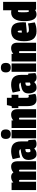

<svg xmlns="http://www.w3.org/2000/svg" viewBox="1716 -2546 840 4312"><g transform="rotate(-90 2136.0 -390.0)"><path d="M23 0V-550H193V-511Q227 -540 258.5 -550Q290 -560 320 -560Q389 -560 418 -509Q457 -540 488.5 -550Q520 -560 551 -560Q610 -560 640 -523.5Q670 -487 670 -419V0H481V-358Q481 -373 475.5 -378Q470 -383 464 -383Q454 -383 440 -375Q440 -373 440 -369V0H252V-358Q252 -373 246 -378Q240 -383 234 -383Q223 -383 211 -375V0Z M700 -166Q700 -231 727.5 -267Q755 -303 809 -320.5Q863 -338 943 -347Q939 -363 920.5 -371.5Q902 -380 878 -380Q857 -380 829.5 -375.5Q802 -371 755 -357L718 -524Q756 -540 806 -550Q856 -560 894 -560Q1014 -560 1065 -503Q1116 -446 1116 -342V-207Q1116 -186 1121 -179.5Q1126 -173 1132 -173Q1139 -173 1146 -175L1157 -15Q1138 -5 1114.5 2.5Q1091 10 1057 10Q1017 10 993.5 -3Q970 -16 955 -42Q931 -17 902.5 -3.5Q874 10 827 10Q780 10 752.5 -16Q725 -42 712.5 -82Q700 -122 700 -166ZM871 -184Q871 -149 879 -137Q887 -125 899 -125Q908 -125 921 -128.5Q934 -132 944 -140V-240Q908 -239 889.5 -229.5Q871 -220 871 -184Z M1279 -569Q1172 -569 1172 -679Q1172 -790 1279 -790Q1385 -790 1385 -679Q1385 -569 1279 -569ZM1185 0V-550H1372V0Z M1418 0V-550H1588V-511Q1623 -540 1654.5 -550Q1686 -560 1717 -560Q1779 -560 1809 -523Q1839 -486 1839 -419V0H1650V-358Q1650 -374 1644 -378.5Q1638 -383 1632 -383Q1625 -383 1618.5 -380.5Q1612 -378 1606 -375V0Z M2052 10Q1982 10 1945.5 -39Q1909 -88 1909 -192V-398H1865V-543L1909 -550L1932 -655H2096V-550H2163V-397H2096V-213Q2096 -182 2103.5 -173Q2111 -164 2123 -164Q2137 -164 2158 -169L2185 -16Q2150 1 2115 5.5Q2080 10 2052 10Z M2194 -166Q2194 -231 2221.5 -267Q2249 -303 2303 -320.5Q2357 -338 2437 -347Q2433 -363 2414.5 -371.5Q2396 -380 2372 -380Q2351 -380 2323.5 -375.5Q2296 -371 2249 -357L2212 -524Q2250 -540 2300 -550Q2350 -560 2388 -560Q2508 -560 2559 -503Q2610 -446 2610 -342V-207Q2610 -186 2615 -179.5Q2620 -173 2626 -173Q2633 -173 2640 -175L2651 -15Q2632 -5 2608.5 2.5Q2585 10 2551 10Q2511 10 2487.5 -3Q2464 -16 2449 -42Q2425 -17 2396.5 -3.5Q2368 10 2321 10Q2274 10 2246.5 -16Q2219 -42 2206.5 -82Q2194 -122 2194 -166ZM2365 -184Q2365 -149 2373 -137Q2381 -125 2393 -125Q2402 -125 2415 -128.5Q2428 -132 2438 -140V-240Q2402 -239 2383.5 -229.5Q2365 -220 2365 -184Z M2773 -569Q2666 -569 2666 -679Q2666 -790 2773 -790Q2879 -790 2879 -679Q2879 -569 2773 -569ZM2679 0V-550H2866V0Z M2912 0V-550H3082V-511Q3117 -540 3148.5 -550Q3180 -560 3211 -560Q3273 -560 3303 -523Q3333 -486 3333 -419V0H3144V-358Q3144 -374 3138 -378.5Q3132 -383 3126 -383Q3119 -383 3112.5 -380.5Q3106 -378 3100 -375V0Z M3587 10Q3478 10 3422 -56Q3366 -122 3366 -267Q3366 -424 3423.5 -492Q3481 -560 3593 -560Q3697 -560 3744.5 -499Q3792 -438 3792 -298Q3792 -286 3791 -266Q3790 -246 3790 -230Q3761 -227 3718 -222Q3675 -217 3631.5 -213Q3588 -209 3559 -208Q3559 -205 3559 -203.5Q3559 -202 3559 -200Q3559 -184 3573.5 -172.5Q3588 -161 3634 -161Q3664 -161 3697.5 -167.5Q3731 -174 3765 -182L3789 -28Q3741 -8 3693.5 1Q3646 10 3587 10ZM3559 -320Q3568 -320 3581.5 -321Q3595 -322 3607 -323Q3606 -380 3600.5 -396.5Q3595 -413 3583 -413Q3571 -413 3565.5 -396Q3560 -379 3559 -320Z M4081 0 4066 -21Q4023 10 3966 10Q3817 10 3817 -266Q3817 -409 3867.5 -484.5Q3918 -560 4017 -560Q4040 -560 4062 -555V-740H4250V0ZM4061 -167V-401Q4052 -408 4041 -408Q4031 -408 4025.5 -399Q4020 -390 4018 -365.5Q4016 -341 4016 -293Q4016 -239 4018 -210.5Q4020 -182 4025 -172Q4030 -162 4039 -162Q4044 -162 4050.5 -163.5Q4057 -165 4061 -167Z"/></g></svg>

Font: Georama Condensed Black
Style: Regular
Weight: 900
Width: 3
Designer: Jean-Baptiste Levee
Foundry: Production Type
Version: Version 1.000